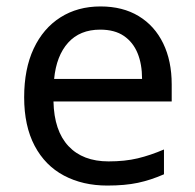

<svg xmlns="http://www.w3.org/2000/svg" viewBox="-20 -566 604 596"><path d="M292 -546Q361 -546 410.5 -516Q460 -486 486.5 -431.5Q513 -377 513 -304V-251H146Q148 -160 192.5 -112.5Q237 -65 317 -65Q368 -65 407.5 -74.5Q447 -84 489 -102V-25Q448 -7 408 1.5Q368 10 313 10Q237 10 178.5 -21Q120 -52 87.5 -113.5Q55 -175 55 -264Q55 -352 84.5 -415Q114 -478 167.5 -512Q221 -546 292 -546ZM291 -474Q228 -474 191.5 -433.5Q155 -393 148 -321H421Q421 -367 407 -401Q393 -435 364.5 -454.5Q336 -474 291 -474Z"/></svg>

Font: lgurmukhi15
Style: Book
Weight: 400
Designer: Jelle Bosma - Monotype Design Team
Foundry: Monotype Imaging Inc.
Version: Version 2.003